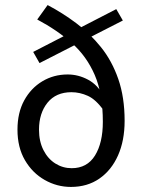

<svg xmlns="http://www.w3.org/2000/svg" viewBox="-20 -727 569 758"><path d="M260 11Q205 11 156.5 -16.5Q108 -44 78.5 -94.5Q49 -145 49 -215Q49 -282 75.5 -330.5Q102 -379 147 -406Q192 -433 247 -433Q289 -433 327.5 -412.5Q366 -392 389 -348L390 -290Q359 -334 327 -348.5Q295 -363 262 -363Q201 -363 167.5 -321.5Q134 -280 134 -215Q134 -169 151.5 -134.5Q169 -100 198.5 -81.5Q228 -63 263 -63Q324 -63 355 -113Q386 -163 386 -246Q386 -357 354 -431Q322 -505 264 -556.5Q206 -608 127 -650L168 -707Q227 -676 281 -635.5Q335 -595 378.5 -541Q422 -487 447 -415Q472 -343 472 -250Q472 -172 446 -113.5Q420 -55 372.5 -22Q325 11 260 11ZM136 -478 111 -522 439 -691 465 -646Z"/></svg>

Font: Narnoor
Style: Regular
Weight: 400
Designer: S. Sridhar Murthy
Foundry: SIL International
Version: Version 3.000